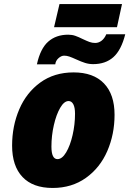

<svg xmlns="http://www.w3.org/2000/svg" viewBox="-20 -922 641 952"><path d="M40 -200Q40 -297 75.5 -380Q111 -463 180 -513Q249 -563 345 -563Q443 -563 495.5 -508.5Q548 -454 548 -353Q548 -256 512 -173Q476 -90 406 -40Q336 10 241 10Q143 10 91.5 -44.5Q40 -99 40 -200ZM352 -358Q352 -389 343.5 -405Q335 -421 320 -421Q298 -421 278.5 -387.5Q259 -354 247 -301.5Q235 -249 235 -195Q235 -133 265 -133Q288 -133 308 -166.5Q328 -200 340 -252.5Q352 -305 352 -358ZM275 -902H585L560 -787H248ZM318 -750Q337 -750 353 -744.5Q369 -739 391 -728Q410 -719 423.5 -714Q437 -709 452 -709Q469 -709 483.5 -720Q498 -731 507 -752H601Q581 -673 542 -638.5Q503 -604 442 -604Q421 -604 402 -610Q383 -616 359 -627Q337 -637 324 -641.5Q311 -646 298 -646Q284 -646 270 -633.5Q256 -621 254 -603H163Q180 -681 219 -715.5Q258 -750 318 -750Z"/></svg>

Font: Noto Sans Display Black
Style: Italic
Weight: 900
Italic angle: -12°
Designer: Monotype Design team
Foundry: Monotype Imaging Inc.
Version: Version 1.000